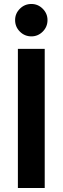

<svg xmlns="http://www.w3.org/2000/svg" viewBox="-20 -946 315 966"><path d="M70 0V-700H205V0ZM138 -763Q104 -763 80 -787Q56 -811 56 -845Q56 -878 80 -902Q104 -926 138 -926Q171 -926 195 -902Q219 -878 219 -845Q219 -811 195 -787Q171 -763 138 -763Z"/></svg>

Font: Fustat ExtraBold
Style: Regular
Weight: 800
Designer: Mohamed Gaber, Khaled Hosny, Laura Garcia Mut
Foundry: Kief Type Foundry, Alif Type Foundry, Hard Type Foundry
Version: Version 1.007